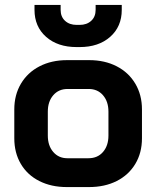

<svg xmlns="http://www.w3.org/2000/svg" viewBox="-20 -751 634 779"><path d="M38 -190V-307Q38 -366 65 -411.5Q92 -457 140.5 -482Q189 -507 252 -507H342Q405 -507 453.5 -482Q502 -457 529 -411.5Q556 -366 556 -307V-190Q556 -131 529 -86Q502 -41 453.5 -16.5Q405 8 341 8H251Q188 8 139.5 -16.5Q91 -41 64.5 -86Q38 -131 38 -190ZM339 -109Q376 -109 398 -134.5Q420 -160 420 -201V-298Q420 -339 398 -364.5Q376 -390 340 -390H254Q218 -390 196 -364.5Q174 -339 174 -298V-201Q174 -160 196 -134.5Q218 -109 253 -109ZM120 -711V-731H226V-711Q226 -683 244 -666.5Q262 -650 291 -650H303Q332 -650 350 -666.5Q368 -683 368 -711V-731H474V-711Q474 -643 427 -601.5Q380 -560 303 -560H291Q214 -560 167 -601.5Q120 -643 120 -711Z"/></svg>

Font: Bai Jamjuree
Style: Bold
Weight: 700
Designer: Katatrad Aksorn Co.,Ltd.
Foundry: Cadson Demak Co.,Ltd.
Version: Version 1.000; ttfautohint (v1.6)